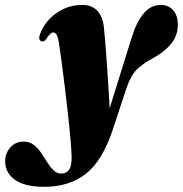

<svg xmlns="http://www.w3.org/2000/svg" viewBox="-144 -492 724 760"><path d="M377 -342.5Q396.5 -405.5 424.8 -439Q453 -472.5 492.5 -472.5Q523.5 -472.5 541.8 -451Q560 -429.5 560 -395Q560 -350 532.2 -317.2Q504.5 -284.5 460 -261Q421 -240 397 -216.2Q373 -192.5 355.5 -140L302.5 21Q261.5 144.5 195.8 196Q130 247.5 30.5 247.5Q-45.5 247.5 -84.5 220Q-123.5 192.5 -123.5 146.5Q-123.5 114.5 -103 91.5Q-82.5 68.5 -51 68.5Q-27.5 68.5 -10.8 81.2Q6 94 18.8 113Q31.5 132 43.2 150.8Q55 169.5 68.2 182.2Q81.5 195 98.5 195Q117.5 195 128.5 181.5Q139.5 168 139.5 131.5Q139.5 113 136 70.5Q132.5 28 126.5 -27.2Q120.5 -82.5 113.5 -139.8Q106.5 -197 100 -246.2Q93.5 -295.5 89 -324.5Q85.5 -345.5 80 -354.5Q74.5 -363.5 67 -363.5Q55 -363.5 38 -336Q30.5 -326 21 -328Q16 -329 12.8 -335Q9.5 -341 13.5 -353.5Q30.5 -404.5 77 -438.5Q123.5 -472.5 182 -472.5Q218.5 -472.5 240.8 -450Q263 -427.5 267.5 -382Q270 -359 273 -321Q276 -283 279.2 -237.8Q282.5 -192.5 285.2 -147Q288 -101.5 290 -63.5Z"/></svg>

Font: Fraunces 72pt S000 Black
Style: Italic
Weight: 900
Italic angle: -16°
Version: Version 1.000; ttfautohint (v1.8.3)